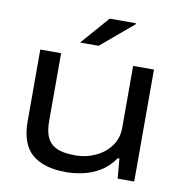

<svg xmlns="http://www.w3.org/2000/svg" viewBox="-82 -801 847 890"><g transform="rotate(10 341.5 -356.0)"><path d="M287 12Q181 12 126 -35.5Q71 -83 71 -190V-527H169V-208Q169 -165 179.5 -138Q190 -111 210.5 -96.5Q231 -82 258 -77Q285 -72 317 -72Q365 -72 409 -92Q453 -112 480.5 -149Q508 -186 508 -236V-527H606V0H528L520 -93H512Q483 -51 445 -28.5Q407 -6 366 3Q325 12 287 12ZM247 -591 363 -724H486V-719L334 -591Z"/></g></svg>

Font: Archivo Expanded
Style: Regular
Weight: 400
Width: 7
Designer: Hector Gatti
Foundry: Omnibus-Type
Version: Version 2.001